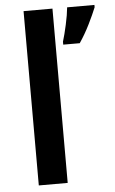

<svg xmlns="http://www.w3.org/2000/svg" viewBox="-54 -797 498 834"><g transform="rotate(-5 195.0 -380.0)"><path d="M207 0H81V-760H207ZM390 -750Q378 -720 357.5 -678.5Q337 -637 312 -600H240V-613Q249 -642 258.5 -685Q268 -728 271 -760H390Z"/></g></svg>

Font: Noto Sans Bassa Vah SemiBold
Style: Regular
Weight: 600
Designer: Monotype Design Team
Foundry: Monotype Imaging Inc.
Version: Version 2.002; ttfautohint (v1.8.4.7-5d5b)